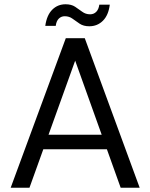

<svg xmlns="http://www.w3.org/2000/svg" viewBox="-20 -879 704 899"><path d="M30 0 288 -700H377L634 0H545L332 -595L118 0ZM148 -180 172 -248H489L513 -180ZM398 -756Q371 -756 353 -768Q335 -780 319.5 -791.5Q304 -803 283 -803Q267 -803 255.5 -792Q244 -781 241 -758H192Q199 -808 224.5 -833.5Q250 -859 287 -859Q314 -859 331.5 -847.5Q349 -836 365 -824Q381 -812 402 -812Q419 -812 430.5 -823.5Q442 -835 445 -857H494Q488 -808 462 -782Q436 -756 398 -756Z"/></svg>

Font: DVN - DM Sans
Style: Regular
Weight: 400
Designer: Colophon Foundry, Jonny Pinhorn
Foundry: Colophon Foundry
Version: Version 4.004;gftools[0.9.30]